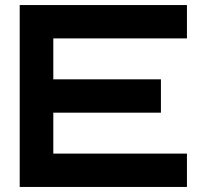

<svg xmlns="http://www.w3.org/2000/svg" viewBox="-20 -740 806 760"><path d="M720 -720V-588H191V-426H617V-294H191V-132H720V0H58V-720Z"/></svg>

Font: Orbitron
Style: Bold
Weight: 700
Designer: Matt McInerney
Foundry: Matt McInerney
Version: Version 001.001